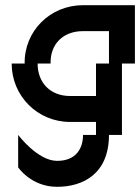

<svg xmlns="http://www.w3.org/2000/svg" viewBox="-20 -520 540 740"><path d="M400 -275H350V-150H250C175 -150 125 -200 125 -275H175C173 -350 223 -400 300 -400H400ZM25 -275C25 -150 125 -50 250 -50H350V0H300C300 50 275 100 200 100C125 100 50 0 50 0V125C50 125 100 200 200 200C300 200 400 150 400 0H450V-275H500V-500H300C173 -500 73 -400 75 -275Z"/></svg>

Font: LS-VG5000 Shifted
Style: Regular
Weight: 400
Designer: Justin Bihan, 2021
Foundry: Justin Bihan, 2021
Version: Version 1.000;Glyphs 3.1.2 (3151)